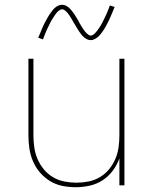

<svg xmlns="http://www.w3.org/2000/svg" viewBox="-20 -776 640 804"><path d="M297 8Q269 8 241.5 2.5Q214 -3 190 -17.5Q166 -32 147.5 -53.5Q129 -75 118 -101Q107 -127 103 -154.5Q99 -182 99 -210V-530H120V-210Q120 -185 123.5 -159.5Q127 -134 137 -110.5Q147 -87 163.5 -67Q180 -47 202 -34Q224 -21 249.5 -16Q275 -11 300 -11Q325 -11 350.5 -16Q376 -21 398 -34Q420 -47 436.5 -67Q453 -87 463 -110.5Q473 -134 476.5 -159.5Q480 -185 480 -210V-530H501V0H480V-113Q470 -85 452 -61Q434 -37 409.5 -21Q385 -5 355.5 1.5Q326 8 297 8ZM360 -608Q351 -608 343.5 -612Q336 -616 330 -621.5Q324 -627 319 -633.5Q314 -640 309.5 -647Q305 -654 300.5 -661.5Q296 -669 292 -676L291 -677Q289 -681 286 -686Q283 -691 280.5 -695.5Q278 -700 275 -704.5Q272 -709 269.5 -713Q267 -717 264 -720.5Q261 -724 257 -728Q253 -732 249 -734.5Q245 -737 240 -737Q236 -737 231.5 -734.5Q227 -732 224 -729.5Q221 -727 218 -723.5Q215 -720 211.5 -715Q208 -710 206.5 -707.5Q205 -705 203 -702Q201 -699 199 -696Q197 -693 195 -689.5Q193 -686 191 -682Q189 -678 187 -673.5Q185 -669 182.5 -664.5Q180 -660 178 -655.5Q176 -651 173.5 -645.5Q171 -640 169 -634.5Q167 -629 164.5 -623Q162 -617 160 -611L140 -618Q145 -629 149 -639Q153 -649 157 -658.5Q161 -668 165 -676Q169 -684 173 -691Q177 -698 180.5 -704.5Q184 -711 188 -716.5Q192 -722 197.5 -729.5Q203 -737 209 -742.5Q215 -748 223 -752Q231 -756 240 -756Q249 -756 256.5 -752Q264 -748 270 -742.5Q276 -737 281 -730.5Q286 -724 291 -717Q296 -710 300 -702.5Q304 -695 309 -688V-687Q311 -683 314 -678Q317 -673 319.5 -668.5Q322 -664 325 -659.5Q328 -655 330.5 -651.5Q333 -648 336 -644Q339 -640 343 -636.5Q347 -633 351 -630Q355 -627 360 -627Q364 -627 368.5 -629.5Q373 -632 376 -635Q379 -638 382 -641.5Q385 -645 388.5 -649.5Q392 -654 393.5 -656.5Q395 -659 397 -662Q399 -665 401 -668Q403 -671 405 -675Q407 -679 409 -682.5Q411 -686 413 -690.5Q415 -695 417.5 -699.5Q420 -704 422 -709Q424 -714 426.5 -719Q429 -724 431 -729.5Q433 -735 435.5 -741Q438 -747 440 -753L460 -747Q455 -735 451 -725Q447 -715 443 -706Q439 -697 435 -688.5Q431 -680 427 -673Q423 -666 419.5 -659.5Q416 -653 412 -647.5Q408 -642 402.5 -634.5Q397 -627 391 -622Q385 -617 377 -612.5Q369 -608 360 -608Z"/></svg>

Font: Iosevka Curly Thin Extended
Style: Regular
Weight: 100
Width: 7
Monospace: yes
Designer: Belleve Invis
Foundry: Belleve Invis
Version: Version 11.1.0; ttfautohint (v1.8.3)